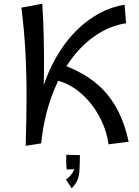

<svg xmlns="http://www.w3.org/2000/svg" viewBox="-20 -775 746 1031"><path d="M118 8Q122 -126 122.5 -246Q123 -366 117 -485.5Q111 -605 95 -734L207 -755Q213 -665 215 -568.5Q217 -472 216 -374.5Q215 -277 211 -183Q207 -89 201 -5ZM201 -5 186 -207Q201 -286 230.5 -360.5Q260 -435 301.5 -500Q343 -565 396.5 -617Q450 -669 513.5 -703.5Q577 -738 649 -750L657 -650Q571 -637 494 -585Q417 -533 356 -448Q295 -363 255 -251Q215 -139 201 -5ZM563 0Q553 -68 525 -127Q497 -186 456.5 -232.5Q416 -279 368 -308.5Q320 -338 269 -346L311 -429Q371 -408 427 -376Q483 -344 530.5 -296.5Q578 -249 614 -179.5Q650 -110 671 -14ZM365 236 334 189Q352 177 364.5 160Q377 143 382 124L396 133L338 135Q336 116 335.5 95Q335 74 336 56L409 58Q409 77 408.5 95Q408 113 407 133Q406 167 396.5 190Q387 213 365 236Z"/></svg>

Font: Marhey Light
Style: Regular
Weight: 300
Designer: Nur Syamsi & Bustanul Arifin
Foundry: Namelatype
Version: Version 1.000